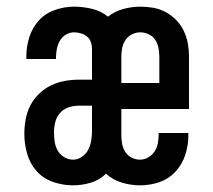

<svg xmlns="http://www.w3.org/2000/svg" viewBox="-20 -548 640 576"><path d="M199 8Q169 8 139.5 -2Q110 -12 90 -34.5Q70 -57 61.5 -86.5Q53 -116 53 -146V-147Q53 -168 57 -190Q61 -212 71 -231.5Q81 -251 97 -266.5Q113 -282 132.5 -291.5Q152 -301 173.5 -305Q195 -309 217 -309H256V-402Q256 -412 252.5 -422Q249 -432 241 -438.5Q233 -445 222.5 -448Q212 -451 202 -451Q189 -451 177.5 -444Q166 -437 159.5 -425.5Q153 -414 150.5 -401Q148 -388 148 -375V-371H59V-379Q59 -408 68 -436.5Q77 -465 96.5 -486.5Q116 -508 144.5 -518Q173 -528 202 -528Q229 -528 256 -521.5Q283 -515 304 -498Q324 -514 349.5 -521Q375 -528 401 -528Q421 -528 440.5 -524.5Q460 -521 477.5 -511.5Q495 -502 509 -487.5Q523 -473 531.5 -455Q540 -437 543.5 -417.5Q547 -398 547 -378V-221H344V-142Q344 -129 346.5 -116Q349 -103 356 -92Q363 -81 375 -75Q387 -69 400 -69Q413 -69 425 -76Q437 -83 444 -94Q451 -105 453.5 -118Q456 -131 456 -145V-149H545V-141Q545 -111 535.5 -82.5Q526 -54 506 -32.5Q486 -11 458 -1.5Q430 8 400 8Q373 8 346 0Q319 -8 298 -27Q279 -8 252.5 0Q226 8 199 8ZM344 -299H458V-378Q458 -391 455.5 -404Q453 -417 446 -428Q439 -439 426.5 -445Q414 -451 401 -451Q388 -451 376 -445Q364 -439 356.5 -428Q349 -417 346.5 -404Q344 -391 344 -378ZM199 -69Q213 -69 225.5 -77.5Q238 -86 244.5 -98.5Q251 -111 253.5 -125.5Q256 -140 256 -154V-231H217Q201 -231 186 -226Q171 -221 160.5 -209.5Q150 -198 146 -182.5Q142 -167 142 -151Q142 -137 144 -123Q146 -109 153 -96.5Q160 -84 172.5 -76.5Q185 -69 199 -69Z"/></svg>

Font: Iosevka Medium Extended
Style: Regular
Weight: 500
Width: 7
Monospace: yes
Designer: Belleve Invis
Foundry: Belleve Invis
Version: Version 32.5.0; ttfautohint (v1.8.4)